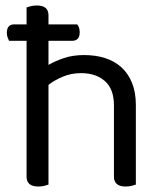

<svg xmlns="http://www.w3.org/2000/svg" viewBox="-20 -676 598 701"><path d="M77 -587V-649Q82 -651 92.5 -653.5Q103 -656 115 -656Q157 -656 157 -620V-587H262Q266 -582 268.5 -575Q271 -568 271 -558Q271 -527 243 -527H157V-439Q181 -453 213.5 -464Q246 -475 287 -475Q329 -475 363.5 -464Q398 -453 423 -430.5Q448 -408 462 -373.5Q476 -339 476 -293V-2Q471 0 460.5 2.5Q450 5 439 5Q396 5 396 -31V-291Q396 -351 363 -380Q330 -409 276 -409Q241 -409 210.5 -396.5Q180 -384 157 -366V-2Q152 0 142 2.5Q132 5 120 5Q77 5 77 -31V-527H13Q11 -532 8 -539Q5 -546 5 -556Q5 -587 32 -587Z"/></svg>

Font: Baloo Da 2
Style: Regular
Weight: 400
Designer: Noopur Datye, Sulekha Rajkumar and Ek Type
Foundry: Ek Type
Version: Version 1.640;hotconv 1.0.111;makeotfexe 2.5.65597; ttfautoh